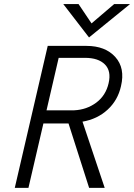

<svg xmlns="http://www.w3.org/2000/svg" viewBox="-20 -912 652 933"><path d="M412.6 -730 287.6 -892.1H361.8L424.8 -798.3L534.7 -892.1H611.8ZM51.8 1 211.9 -689H399.9Q491.7 -689 540.3 -635Q588.9 -581.1 567.9 -493.2Q552.7 -424.8 502.7 -378.9Q452.6 -333 380.9 -320.8L488.8 1H413.1L313 -312H190.9L118.2 1ZM206.1 -376H340.8Q401.4 -378.9 447.8 -413.3Q494.1 -447.8 507.8 -507.8Q521.5 -566.9 489.7 -598.9Q458 -630.9 393.1 -630.9H265.1Z"/></svg>

Font: HK Grotesk Light Italic
Style: Regular
Weight: 300
Italic angle: -13°
Designer: Alfredo Marco Pradil and Stefan Peev
Foundry: Hanken Design Co.
Version: Version 1.000;PS 001.000;hotconv 1.0.88;makeotf.lib2.5.64775